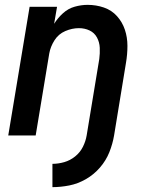

<svg xmlns="http://www.w3.org/2000/svg" viewBox="-20 -558 616 791"><path d="M196 213Q230 213 265.5 206Q301 199 334 180Q367 161 392 132Q417 103 430.5 69Q444 35 450 0L499 -299Q505 -334 505 -369Q505 -404 494.5 -435.5Q484 -467 462 -491.5Q440 -516 408 -527Q376 -538 341 -538Q315 -538 288 -530.5Q261 -523 239.5 -503.5Q218 -484 203 -460L215 -530H102L14 0H127L183 -338Q188 -366 204.5 -392Q221 -418 249 -430Q277 -442 305 -442Q329 -442 349 -432.5Q369 -423 379.5 -403.5Q390 -384 391 -361Q392 -338 389 -315L337 0Q333 24 321.5 47Q310 70 289.5 86.5Q269 103 244.5 110Q220 117 196 117Z"/></svg>

Font: Iosevka Sparkle SmBdObl
Style: Regular
Weight: 600
Italic angle: -9°
Designer: Belleve Invis
Foundry: Belleve Invis
Version: Version 4.5.0; ttfautohint (v1.8.3)